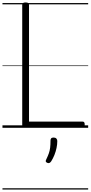

<svg xmlns="http://www.w3.org/2000/svg" viewBox="-20 -1035 734 1555"><path d="M187 0Q160 0 160 -23V-996Q160 -1006 166.5 -1010.5Q173 -1015 187 -1015Q202 -1015 208.5 -1010.5Q215 -1006 215 -996V-50H650Q658 -50 662 -44.5Q666 -39 666 -25Q666 -11 662 -5.5Q658 0 650 0ZM363 284Q352 279 350.5 272.5Q349 266 356 253Q368 228 375.5 207Q383 186 386 162Q389 138 389 103Q389 92 394.5 85.5Q400 79 414 79Q429 79 436.5 87Q444 95 444 107Q444 134 438 163Q432 192 421 219.5Q410 247 395 271Q388 281 381 284.5Q374 288 363 284ZM0 490H694V500H0ZM0 -20H694V0H0ZM0 -505H694V-500H0ZM0 -1010H694V-1000H0Z"/></svg>

Font: Playwrite NG Modern Guides
Style: Regular
Weight: 400
Designer: Veronika Burian, José Scaglione
Foundry: TypeTogether
Version: Version 1.003